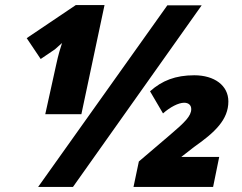

<svg xmlns="http://www.w3.org/2000/svg" viewBox="-20 -735 953 755"><path d="M201 -481 158 -286H300L391 -715H278L85 -585L140 -503L196 -541C199 -544 214 -557 224 -566C218 -548 209 -519 201 -481ZM130 0H267L773 -714H638ZM505 0H818L842 -118H693L743 -157C826 -215 878 -265 878 -336C878 -399 823 -439 744 -439C670 -439 617 -418 570 -376L621 -289C649 -314 682 -331 704 -331C721 -331 732 -322 732 -306C732 -279 707 -254 648 -204L526 -100Z"/></svg>

Font: Noto Sans SemiCondensed Black
Style: Italic
Weight: 900
Width: 4
Italic angle: -12°
Designer: Monotype Design Team
Foundry: Monotype Imaging Inc.
Version: Version 2.013